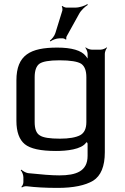

<svg xmlns="http://www.w3.org/2000/svg" viewBox="-20 -726 609 936"><path d="M60 -334V-137C60 -83 74 -45 101 -23C128 -1 178 10 253 10C304 10 377 3 400 -31C401 -33 407 -32 407 -33L403 -34C403 -33 407 -28 407 -26V34C407 109 351 129 269 129C233 129 182 125 116 118C105 116 90 107 84 101L81 104C87 110 94 126 94 138V162C94 170 89 181 84 185L87 188C91 184 103 181 111 182C151 187 201 190 261 190C338 190 395 178 434 155C472 131 491 85 491 16V-464C491 -473 497 -488 502 -493L500 -495C495 -490 480 -484 471 -484H427C418 -484 403 -490 398 -495L396 -493C401 -488 407 -473 407 -464V-457C407 -449 407 -436 409 -429L413 -430C411 -437 403 -446 398 -453C377 -480 330 -494 259 -494C128 -494 60 -458 60 -334ZM401 -131C401 -99 391 -78 371 -67C350 -56 317 -50 272 -50C223 -50 190 -55 174 -66C157 -76 149 -98 149 -131V-350C149 -382 157 -404 172 -415C187 -426 220 -432 270 -432C323 -432 359 -426 376 -415C393 -403 401 -381 401 -350V-131ZM348 -689H303C297 -689 287 -694 284 -697L281 -695C284 -691 285 -680 284 -675L250 -565C246 -551 232 -534 223 -528L226 -524C234 -531 255 -539 269 -539H287C291 -539 299 -535 300 -533L304 -535C302 -537 303 -546 305 -549L366 -659C375 -676 396 -695 408 -702L406 -706C394 -698 368 -689 348 -689Z"/></svg>

Font: Gamestation Storm
Style: Regular
Weight: 400
Designer: Jonas Hecksher
Foundry: Jonas Hecksher, Playtypeª, e-types AS
Version: Version 1.003